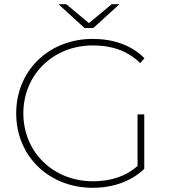

<svg xmlns="http://www.w3.org/2000/svg" viewBox="-20 -889 814 913"><path d="M424 -756 548 -869H511L403 -779L295 -869H258L382 -756ZM634 -100C576 -48 502 -27 422 -27C232 -27 91 -167 91 -350C91 -533 232 -673 422 -673C508 -673 584 -650 647 -589L667 -612C606 -674 519 -704 421 -704C212 -704 57 -553 57 -350C57 -147 212 4 421 4C516 4 604 -26 666 -86V-345H634Z"/></svg>

Font: Talent ExtraLight
Style: Regular
Weight: 200
Designer: Mike Powis
Version: Version 1.001;hotconv 1.0.109;makeotfexe 2.5.65596